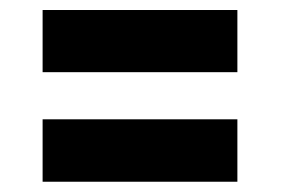

<svg xmlns="http://www.w3.org/2000/svg" viewBox="-20 -499 549 374"><path d="M442.4 -479.5V-358.4H63V-479.5ZM442.4 -266.6V-145H63V-266.6Z"/></svg>

Font: Roboto Condensed ExtraBold
Style: Regular
Weight: 800
Designer: Christian Robertson
Foundry: Google
Version: Version 3.008; 2023